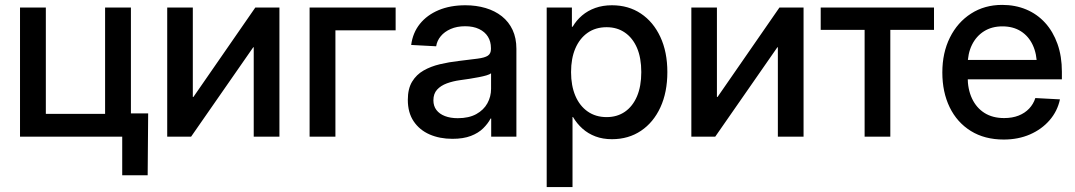

<svg xmlns="http://www.w3.org/2000/svg" viewBox="-20 -553 4352 777"><path d="M61 0V-522.5H165.5V-92.3H405.3V-522.5H509.8V0ZM474.6 156.2V0H436.5V-94.2H579.6L577.6 156.2Z M1110.8 0H1006.8V-361.8H1004.9L753.4 0H656.7V-522.5H760.3V-160.6H762.7L1013.2 -522.5H1110.8Z M1581.1 -522.5V-430.2H1337.4V0H1232.9V-522.5Z M1811 8.8Q1759.3 8.8 1718.5 -9Q1677.7 -26.9 1654.1 -62Q1630.4 -97.2 1630.4 -148.9Q1630.4 -193.8 1647.7 -222.4Q1665 -251 1694.1 -267.6Q1723.1 -284.2 1760 -293Q1796.9 -301.8 1835.9 -306.2Q1884.3 -312 1912.8 -315.7Q1941.4 -319.3 1954.1 -327.6Q1966.8 -335.9 1966.8 -354.5V-358.4Q1966.8 -384.8 1954.6 -404.5Q1942.4 -424.3 1918.9 -435.5Q1895.5 -446.8 1862.3 -446.8Q1829.1 -446.8 1804 -435.8Q1778.8 -424.8 1763.7 -406.5Q1748.5 -388.2 1745.1 -365.7L1644 -371.1Q1650.4 -420.4 1679.2 -456.3Q1708 -492.2 1755.1 -512Q1802.2 -531.7 1863.3 -531.7Q1907.2 -531.7 1945.1 -520.5Q1982.9 -509.3 2011 -487.1Q2039.1 -464.8 2054.4 -431.9Q2069.8 -398.9 2069.8 -355.5V0H1967.8V-73.2H1965.3Q1954.6 -52.7 1935.3 -33.7Q1916 -14.6 1885.5 -2.9Q1855 8.8 1811 8.8ZM1832.5 -74.7Q1877.4 -74.7 1907.5 -91.3Q1937.5 -107.9 1952.4 -135Q1967.3 -162.1 1967.3 -193.8V-256.3Q1961.9 -252 1948.7 -248Q1935.5 -244.1 1917.7 -240.7Q1899.9 -237.3 1880.1 -234.1Q1860.4 -231 1841.3 -228.5Q1813 -224.6 1788.3 -215.6Q1763.7 -206.5 1748.8 -190.2Q1733.9 -173.8 1733.9 -147Q1733.9 -124 1746.1 -107.9Q1758.3 -91.8 1780.5 -83.3Q1802.7 -74.7 1832.5 -74.7Z M2192.4 204.1V-522.5H2294.4V-444.8H2297.4Q2312.5 -470.7 2335.4 -490.2Q2358.4 -509.8 2388.9 -520.8Q2419.4 -531.7 2456.5 -531.7Q2523.4 -531.7 2573.7 -498Q2624 -464.4 2652.3 -403.6Q2680.7 -342.8 2680.7 -261.2Q2680.7 -179.7 2652.6 -118.7Q2624.5 -57.6 2574 -23.7Q2523.4 10.3 2456.5 10.3Q2419.4 10.3 2389.6 -1Q2359.9 -12.2 2337.2 -32.5Q2314.5 -52.7 2298.8 -79.6H2296.9V204.1ZM2435.1 -79.1Q2477.5 -79.1 2509 -100.8Q2540.5 -122.6 2557.9 -163.3Q2575.2 -204.1 2575.2 -261.2Q2575.2 -318.8 2557.9 -359.1Q2540.5 -399.4 2509 -421.1Q2477.5 -442.9 2435.1 -442.9Q2390.1 -442.9 2357.9 -420.2Q2325.7 -397.5 2308.3 -356.9Q2291 -316.4 2291 -261.2Q2291 -206.5 2308.3 -165.5Q2325.7 -124.5 2358.2 -101.8Q2390.6 -79.1 2435.1 -79.1Z M3231.9 0H3127.9V-361.8H3126L2874.5 0H2777.8V-522.5H2881.3V-160.6H2883.8L3134.3 -522.5H3231.9Z M3479 0V-432.1H3301.3V-522.5H3759.8V-432.1H3583V0Z M4042 11.7Q3964.8 11.7 3908.9 -22.9Q3853 -57.6 3823.2 -118.9Q3793.5 -180.2 3793.5 -259.8Q3793.5 -339.4 3824.2 -401.1Q3855 -462.9 3909.7 -498Q3964.4 -533.2 4035.6 -533.2Q4088.9 -533.2 4133.1 -514.6Q4177.2 -496.1 4209.5 -460.7Q4241.7 -425.3 4259.5 -375.2Q4277.3 -325.2 4277.3 -262.7V-231.9H3842.8V-310.5H4223.1L4176.3 -286.1Q4176.3 -335 4159.4 -370.8Q4142.6 -406.7 4111.3 -426.5Q4080.1 -446.3 4036.6 -446.3Q3993.7 -446.3 3962.2 -426.5Q3930.7 -406.7 3913.3 -371.3Q3896 -335.9 3896 -289.1V-242.2Q3896 -191.9 3913.6 -154.3Q3931.2 -116.7 3964.1 -95.9Q3997.1 -75.2 4043.5 -75.2Q4076.7 -75.2 4102.1 -85.2Q4127.4 -95.2 4144.8 -113.5Q4162.1 -131.8 4169.9 -156.2L4269.5 -150.9Q4259.3 -103 4227.5 -66.4Q4195.8 -29.8 4148.2 -9Q4100.6 11.7 4042 11.7Z"/></svg>

Font: Inter 28pt Medium
Style: Regular
Weight: 500
Designer: Rasmus Andersson
Foundry: rsms
Version: Version 4.001;git-66647c0bb